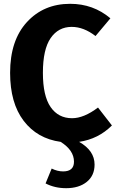

<svg xmlns="http://www.w3.org/2000/svg" viewBox="-20 -730 615 1007"><path d="M395 14Q476 60 476 133Q476 191 435 224Q394 257 327 257Q267 257 219 232L251 154Q281 169 311 169Q368 169 368 118Q368 58 298 14Q175 -3 104 -96.5Q33 -190 33 -348Q33 -518 121 -614Q209 -710 348 -710Q469 -710 559 -634L481 -541Q419 -589 356 -589Q286 -589 245.5 -530Q205 -471 205 -348Q205 -227 245.5 -168.5Q286 -110 358 -110Q420 -110 494 -166L567 -72Q496 -1 395 14Z"/></svg>

Font: Fira Sans
Style: Bold
Weight: 700
Designer: bBox Type GmbH & Carrois Corporate GbR & Edenspiekermann AG
Foundry: bBox Type GmbH & Carrois Corporate GbR & Edenspiekermann AG
Version: Version 4.301;PS 004.301;hotconv 1.0.88;makeotf.lib2.5.64775